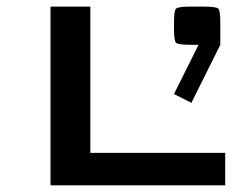

<svg xmlns="http://www.w3.org/2000/svg" viewBox="-20 -557 726 577"><path d="M642.1 -422.4 555.2 -248 502.9 -274.4 576.7 -422.4H551.8Q515.1 -422.4 509 -428.5Q502.9 -434.6 502.9 -471.2V-488.3Q502.9 -524.9 509 -531Q515.1 -537.1 551.8 -537.1H593.3Q629.9 -537.1 636 -531Q642.1 -524.9 642.1 -488.3ZM251.5 -537.1V-97.7H656.7V0H131.8V-537.1Z"/></svg>

Font: Squarish Sans CT
Style: RegularSC
Weight: 400
Version: Version 0.9